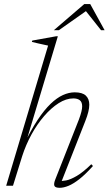

<svg xmlns="http://www.w3.org/2000/svg" viewBox="-20 -886 519 916"><path d="M86 -141.5 42 0H9.5L209.5 -668.5Q200.5 -670.5 187.8 -673.2Q175 -676 160.8 -679.2Q146.5 -682.5 132 -686L134 -692.5L248 -713H256L101.5 -198.5L94 -196Q127.5 -265.5 159.2 -313.5Q191 -361.5 221.2 -390.5Q251.5 -419.5 280.2 -432.5Q309 -445.5 336.5 -445.5Q373 -445.5 389.5 -429.8Q406 -414 406 -386.5Q406 -371 401.2 -351.8Q396.5 -332.5 387 -308.5L270 -11L258 -23Q274 -21 295.5 -25.2Q317 -29.5 346.5 -46.8Q376 -64 415.5 -102.5L423.5 -94Q387.5 -54 358.8 -31.5Q330 -9 306.8 0.5Q283.5 10 265 10Q243.5 10 239.5 0.5Q235.5 -9 244 -30.5L356.5 -316Q364.5 -337.5 368.2 -352.8Q372 -368 372 -378.5Q372 -399 360.8 -407.8Q349.5 -416.5 330 -416.5Q295.5 -416.5 259.8 -393.8Q224 -371 190.5 -332.2Q157 -293.5 130 -244Q103 -194.5 86 -141.5ZM237 -742 382 -866.5H410.5L479 -742H462L383.5 -841H401.5L261 -742Z"/></svg>

Font: Newsreader 24pt ExtraLight
Style: Italic
Weight: 250
Italic angle: -17°
Designer: Hugues Gentile
Foundry: Production Type
Version: Version 1.003